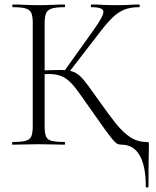

<svg xmlns="http://www.w3.org/2000/svg" viewBox="-20 -645 695 856"><path d="M36 0Q34 0 34 -6Q34 -12 36 -12Q74 -12 93.5 -17Q113 -22 119.5 -37Q126 -52 126 -81V-544Q126 -573 119.5 -587.5Q113 -602 94 -607.5Q75 -613 37 -613Q35 -613 35 -619Q35 -625 37 -625Q61 -625 90.5 -623.5Q120 -622 152 -622Q187 -622 216 -623.5Q245 -625 268 -625Q270 -625 270 -619Q270 -613 268 -613Q230 -613 211 -607Q192 -601 185.5 -586Q179 -571 179 -542V-81Q179 -52 185 -37Q191 -22 210.5 -17Q230 -12 268 -12Q270 -12 270 -6Q270 0 268 0Q244 0 215.5 -1Q187 -2 152 -2Q120 -2 90 -1Q60 0 36 0ZM283 -317 265 -326 395 -508Q442 -573 441 -593Q440 -613 387 -613Q385 -613 385 -619Q385 -625 387 -625Q411 -625 435 -623.5Q459 -622 499 -622Q537 -622 558.5 -623.5Q580 -625 600 -625Q603 -625 603 -619Q603 -613 600 -613Q563 -613 535.5 -602.5Q508 -592 482.5 -567.5Q457 -543 425 -501ZM522 0Q513 0 505 -3Q497 -6 484 -21Q471 -36 446 -70.5Q421 -105 377 -168Q346 -213 324.5 -242Q303 -271 284.5 -286.5Q266 -302 245.5 -308.5Q225 -315 195 -315Q185 -315 174 -314Q163 -313 151 -312L150 -330Q212 -333 246 -333Q278 -333 298.5 -327.5Q319 -322 336 -306.5Q353 -291 373.5 -262.5Q394 -234 427 -188Q465 -134 496.5 -94.5Q528 -55 560.5 -33.5Q593 -12 634 -12Q642 -12 643 -10Q644 -8 644 0Q644 13 643.5 30Q643 47 642.5 82.5Q642 118 642 187Q642 191 636 191Q630 191 630 187Q630 95 602.5 47.5Q575 0 522 0Z"/></svg>

Font: Cormorant Infant Light
Style: Regular
Weight: 300
Designer: Christian Thalmann (Catharsis Fonts)
Foundry: Catharsis Fonts
Version: Version 4.001